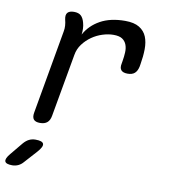

<svg xmlns="http://www.w3.org/2000/svg" viewBox="-149 -634 836 949"><g transform="rotate(10 269.5 -160.0)"><path d="M75 10Q52 10 43 -1Q34 -12 38 -35L112 -455Q115 -470 114 -485Q113 -500 109 -515Q104 -538 113.5 -549Q123 -560 146 -560Q169 -560 181 -549Q193 -538 199 -515Q203 -501 203.5 -485.5Q204 -470 202 -456Q228 -504 278.5 -532Q329 -560 403 -560Q448 -560 474 -544Q500 -528 511 -501Q522 -474 521.5 -438Q521 -402 514 -362L512 -350Q507 -327 494.5 -316Q482 -305 459 -305Q436 -305 426.5 -316Q417 -327 422 -350L424 -362Q428 -385 429 -406.5Q430 -428 423.5 -445Q417 -462 402 -472Q387 -482 358 -482Q332 -482 303.5 -473Q275 -464 250.5 -447Q226 -430 207.5 -405.5Q189 -381 184 -350L128 -35Q124 -12 111 -1Q98 10 75 10ZM-43 187 9 124Q22 109 36.5 102Q51 95 68 95Q103 95 108 109Q113 123 87 152L31 214Q20 227 6 233.5Q-8 240 -24 240Q-56 240 -60.5 226.5Q-65 213 -43 187Z"/></g></svg>

Font: Maple Mono Normal NL
Style: Italic
Weight: 400
Italic angle: -10°
Monospace: yes
Designer: subframe7536
Version: Version 7.000